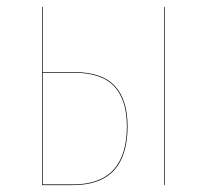

<svg xmlns="http://www.w3.org/2000/svg" viewBox="-20 -537 600 557"><path d="M191.9 -328.1Q275.9 -328.1 313 -287.8Q350.1 -247.6 350.1 -170.9Q350.1 0 191.9 0H102.1V-517.1H104V-328.1ZM456.1 -517.1H458V0H456.1ZM191.9 -2Q348.1 -2 348.1 -170.9Q348.1 -246.6 311.5 -286.4Q274.9 -326.2 191.9 -326.2H104V-2Z"/></svg>

Font: Fira Sans Compressed Two
Style: Regular
Weight: 100
Width: 1
Designer: Carrois Corporate & Edenspiekermann AG
Foundry: Carrois Corporate GbR & Edenspiekermann AG
Version: Version 4.203;PS 004.203;hotconv 1.0.88;makeotf.lib2.5.64775